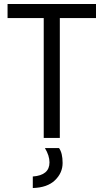

<svg xmlns="http://www.w3.org/2000/svg" viewBox="-20 -694 522 966"><path d="M277 51Q295 76 295 126Q295 176 256.5 213Q218 250 145 252V194Q229 188 229 123Q229 89 206 51ZM463 -603H281V0H200V-603H18V-674H463Z"/></svg>

Font: Hind Jalandhar
Style: Regular
Weight: 400
Designer: Namrata Goyal
Foundry: Indian Type Foundry
Version: Version 0.702;PS 1.0;hotconv 1.0.81;makeotf.lib2.5.63406